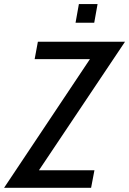

<svg xmlns="http://www.w3.org/2000/svg" viewBox="-60 -900 620 920"><path d="M-40.5 0 393.5 -650.5 411 -616.5H106L121.5 -700H539L103.5 -49.5L86 -84H392.5L376.5 0ZM302 -791 318 -880.5H407.5L391.5 -791Z"/></svg>

Font: Cabin
Style: Italic
Weight: 400
Width: 4
Italic angle: -10°
Designer: Pablo Impallari
Foundry: Pablo Impallari. http://www.impallari.com Igino Marini. http://www.ikern.com
Version: Version 3.001